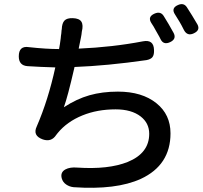

<svg xmlns="http://www.w3.org/2000/svg" viewBox="-20 -855 971 920"><path d="M333 42Q313 40 297 29Q281 18 276 0Q268 -29 293 -43Q315 -55 350 -52Q500 -42 592 -79Q695 -121 695 -214Q695 -265 654 -297Q610 -331 534 -331Q446 -331 375 -302Q301 -272 256 -217Q253 -214 249 -208Q226 -173 185 -187Q135 -205 156 -249Q211 -376 245 -532Q173 -534 112 -538Q70 -541 70 -585Q70 -637 119 -629Q202 -620 261 -620H263Q267 -640 271 -672Q272 -680 272 -683Q274 -693 275 -710Q276 -713 276 -715Q277 -744 289 -756.5Q301 -769 329 -768Q360 -767 370 -751Q380 -735 372 -703Q372 -699 370.5 -690Q369 -681 368 -676L357 -622Q519 -629 665 -657Q717 -667 718 -615Q719 -593 711 -582Q703 -571 682 -567Q494 -540 337 -534Q337 -532 336 -529Q304 -390 286 -341Q347 -381 408.5 -398.5Q470 -416 545 -416Q661 -416 730 -360Q797 -306 797 -216Q797 -64 655 2Q537 56 333 42ZM749 -668Q747 -671 744 -678Q733 -698 727 -708Q716 -729 705 -745Q686 -775 721 -790Q749 -802 764 -779Q788 -741 812 -697Q827 -668 795 -653Q763 -638 749 -668ZM862 -710Q848 -738 840 -751Q833 -763 819 -785Q798 -816 833 -831Q860 -843 875 -821Q901 -781 926 -738Q941 -710 908 -695Q878 -681 862 -710Z"/></svg>

Font: GenSenRounded TW M
Style: Regular
Weight: 500
Version: Version 1.501;PS 1;hotconv 16.6.51;makeotf.lib2.5.65220